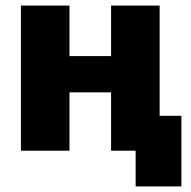

<svg xmlns="http://www.w3.org/2000/svg" viewBox="-20 -540 684 688"><path d="M466 128H630V-125H552V-520H378V-339H229V-520H55V0H229V-209H378V0H466Z"/></svg>

Font: Fixel Text ExtraBold
Style: Regular
Weight: 800
Width: 4
Designer: AlfaBravo + MacPaw
Foundry: Kyrylo Tkachov, Marchela Mozhyna, Serhii Makarenko, Maria Weinstein, Zakhar Kryvoshyya
Version: Version 1.211